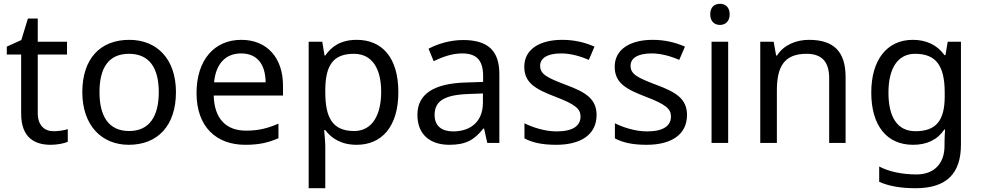

<svg xmlns="http://www.w3.org/2000/svg" viewBox="-20 -757 5195 1017"><path d="M264 -62C215 -62 180 -93 180 -158V-468H335V-536H180V-659H128L93 -545L16 -510V-468H92V-156C92 -26 165 10 249 10C281 10 320 3 339 -6V-73C322 -67 290 -62 264 -62Z M912 -269C912 -446 810 -546 665 -546C511 -546 416 -446 416 -269C416 -91 520 10 662 10C815 10 912 -91 912 -269ZM507 -269C507 -396 554 -472 663 -472C772 -472 821 -396 821 -269C821 -142 772 -63 664 -63C555 -63 507 -142 507 -269Z M1258 -546C1116 -546 1021 -440 1021 -264C1021 -85 1126 10 1279 10C1352 10 1400 -1 1455 -25V-102C1399 -78 1351 -65 1283 -65C1176 -65 1115 -130 1112 -251H1479V-304C1479 -450 1395 -546 1258 -546ZM1257 -474C1346 -474 1386 -412 1387 -321H1114C1123 -417 1173 -474 1257 -474Z M1870 -546C1783 -546 1735 -509 1703 -463H1699L1687 -536H1615V240H1703V20C1703 -5 1699 -45 1697 -68H1703C1734 -26 1786 10 1869 10C2002 10 2090 -86 2090 -269C2090 -454 2002 -546 1870 -546ZM1854 -472C1953 -472 1999 -392 1999 -270C1999 -150 1953 -63 1856 -63C1739 -63 1703 -137 1703 -269V-286C1705 -411 1745 -472 1854 -472Z M2433 -545C2363 -545 2297 -524 2250 -499L2277 -433C2321 -454 2372 -474 2428 -474C2498 -474 2539 -444 2539 -355V-323L2448 -320C2273 -315 2191 -256 2191 -149C2191 -40 2263 10 2360 10C2450 10 2493 -17 2540 -76H2544L2561 0H2625V-365C2625 -490 2563 -545 2433 -545ZM2459 -259 2538 -262V-214C2538 -110 2470 -61 2380 -61C2322 -61 2282 -88 2282 -148C2282 -216 2325 -254 2459 -259Z M3140 -148C3140 -234 3081 -269 2979 -307C2876 -346 2841 -364 2841 -409C2841 -449 2880 -474 2952 -474C3004 -474 3054 -459 3099 -440L3129 -510C3079 -532 3023 -546 2958 -546C2838 -546 2757 -495 2757 -404C2757 -316 2819 -284 2923 -244C3028 -204 3055 -180 3055 -140C3055 -92 3017 -61 2928 -61C2865 -61 2800 -83 2758 -104V-24C2799 -2 2851 10 2926 10C3057 10 3140 -44 3140 -148Z M3619 -148C3619 -234 3560 -269 3458 -307C3355 -346 3320 -364 3320 -409C3320 -449 3359 -474 3431 -474C3483 -474 3533 -459 3578 -440L3608 -510C3558 -532 3502 -546 3437 -546C3317 -546 3236 -495 3236 -404C3236 -316 3298 -284 3402 -244C3507 -204 3534 -180 3534 -140C3534 -92 3496 -61 3407 -61C3344 -61 3279 -83 3237 -104V-24C3278 -2 3330 10 3405 10C3536 10 3619 -44 3619 -148Z M3794 -737C3765 -737 3742 -720 3742 -681C3742 -643 3765 -625 3794 -625C3821 -625 3845 -643 3845 -681C3845 -720 3821 -737 3794 -737ZM3837 -536H3749V0H3837Z M4265 -546C4197 -546 4131 -519 4096 -463H4091L4078 -536H4007V0H4095V-278C4095 -403 4133 -472 4252 -472C4334 -472 4372 -429 4372 -343V0H4459V-349C4459 -487 4393 -546 4265 -546Z M4815 -546C4677 -546 4595 -438 4595 -267C4595 -92 4677 10 4816 10C4889 10 4945 -16 4982 -71H4986C4985 -59 4983 -21 4983 -5V16C4983 110 4927 167 4835 167C4758 167 4688 152 4637 125V206C4688 229 4752 240 4830 240C4994 240 5070 162 5070 9V-536H5000L4988 -465H4983C4943 -520 4885 -546 4815 -546ZM4827 -472C4935 -472 4984 -413 4984 -267V-246C4984 -117 4937 -62 4829 -62C4735 -62 4686 -134 4686 -266C4686 -398 4737 -472 4827 -472Z"/></svg>

Font: Noto Sans Cuneiform
Style: Regular
Weight: 400
Designer: Monotype Design Team
Foundry: Monotype Imaging Inc.
Version: Version 2.001